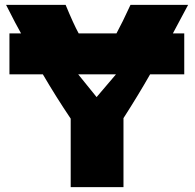

<svg xmlns="http://www.w3.org/2000/svg" viewBox="-20 -743 804 793"><path d="M490 30H272V-253Q212 -342 157 -436H19V-605H67Q49 -636 5 -723H251Q284 -643 305 -605H461Q485 -649 519 -723H757L694 -605H741V-436H600Q551 -350 490 -255ZM303 -436 379 -342 459 -436Z"/></svg>

Font: Repo
Style: ExtraBlack
Weight: 1000
Designer: Stefan Peev
Foundry: Context Ltd
Version: Version 001.000